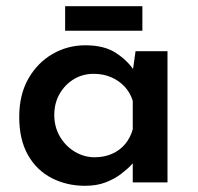

<svg xmlns="http://www.w3.org/2000/svg" viewBox="-20 -588 637 619"><path d="M254 11Q195 11 146.5 -14Q98 -39 70 -88.5Q42 -138 42 -211Q42 -283 71.5 -334.5Q101 -386 149.5 -414Q198 -442 255 -442Q316 -442 353.5 -417.5Q391 -393 412 -361L406 -345L417 -423H520V0H408V-103L419 -76Q416 -70 403.5 -56.5Q391 -43 370 -27Q349 -11 320.5 0Q292 11 254 11ZM285 -81Q316 -81 341 -92Q366 -103 383 -123Q400 -143 408 -171V-263Q400 -289 382 -308.5Q364 -328 338.5 -339Q313 -350 282 -350Q247 -350 218.5 -333Q190 -316 172.5 -286Q155 -256 155 -217Q155 -179 173 -148Q191 -117 221 -99Q251 -81 285 -81ZM190 -568H439V-489H190Z"/></svg>

Font: Josefin Sans Thin SemiBold
Style: Regular
Weight: 600
Version: Version 2.000